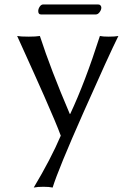

<svg xmlns="http://www.w3.org/2000/svg" viewBox="-20 -593 546 853"><path d="M56.2 -433.1Q70.8 -430.2 107.9 -430.2Q138.7 -430.2 157.2 -433.1Q205.1 -285.6 290 -86.9H292Q357.9 -227.1 423.8 -433.1Q437 -430.2 462.9 -430.2Q491.2 -430.2 505.9 -433.1Q464.4 -349.6 351.6 -95.2Q238.8 159.2 213.9 240.2Q198.2 236.8 172.9 236.8Q147 236.8 129.9 240.2Q205.6 113.8 250 9.8Q240.2 -17.1 221.4 -61.8Q202.6 -106.4 177 -164.6Q151.4 -222.7 132.8 -263.7Q114.3 -304.7 87.2 -364.7Q60.1 -424.8 56.2 -433.1ZM405.8 -528.8H162.1Q149.9 -528.8 149.9 -543.9Q149.9 -553.7 156.5 -563.5Q163.1 -573.2 171.9 -573.2H416Q422.9 -573.2 426.5 -568.8Q430.2 -564.5 430.2 -559.1Q430.2 -549.3 422.6 -539.1Q415 -528.8 405.8 -528.8Z"/></svg>

Font: Linear Smooth
Style: Regular
Weight: 400
Designer: Philipp H. Poll, Flanker
Foundry: Philipp H. Poll, reworked by Flanker
Version: Version 1.061 | FøM Fix